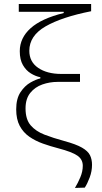

<svg xmlns="http://www.w3.org/2000/svg" viewBox="-20 -752 514 966"><path d="M357 193.5Q372 169 384.2 139.8Q396.5 110.5 396.5 82Q396.5 49.5 369 30.8Q341.5 12 274.5 -5.5Q234 -16 196 -29.5Q158 -43 127.5 -64.2Q97 -85.5 79.2 -118.8Q61.5 -152 61.5 -202Q61.5 -255.5 83 -288Q104.5 -320.5 133.2 -336.8Q162 -353 183 -357.5V-363.5Q159 -368 135 -382.8Q111 -397.5 95.2 -424.8Q79.5 -452 79.5 -494.5Q79.5 -561 134 -610Q188.5 -659 300.5 -686.5V-692.5H74.5V-732H438.5V-695.5Q290 -666 208.8 -619Q127.5 -572 127.5 -496.5Q127.5 -441 172.2 -410.5Q217 -380 288 -380H382.5V-340H270Q230 -340 193 -327Q156 -314 132.2 -284.5Q108.5 -255 108.5 -206.5Q108.5 -151.5 134.2 -121.5Q160 -91.5 204 -74.5Q248 -57.5 303.5 -42.5Q362.5 -26.5 392.5 -9.2Q422.5 8 432.8 29Q443 50 443 77Q443 109.5 431.2 141Q419.5 172.5 406.5 192Z"/></svg>

Font: Heraclito ExtraLight
Style: Regular
Weight: 200
Designer: Kostas Bartsokas (font) & Cristiano Sobral (main changes)
Foundry: Kostas Bartsokas (font) & Cristiano Sobral (main changes)
Version: Version 1.00;July 8, 2020;FontCreator 13.0.0.2655 64-bit